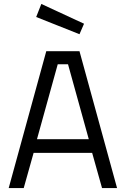

<svg xmlns="http://www.w3.org/2000/svg" viewBox="-20 -951 636 971"><path d="M24 0 214 -692H382L572 0H496L446 -178H150L100 0ZM272 -626 167 -247H429L324 -626ZM189 -931 405 -831 382 -778 163 -865Z"/></svg>

Font: Titillium Web
Style: Regular
Weight: 400
Version: Version 1.001;PS 57.000;hotconv 1.0.70;makeotf.lib2.5.55311